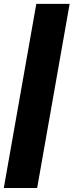

<svg xmlns="http://www.w3.org/2000/svg" viewBox="-33 -835 378 985"><path d="M153.3 -815.3H324.3L157.6 129.4H-13.5Z"/></svg>

Font: Poppins Variable
Style: Italic
Weight: 100
Italic angle: -10°
Designer: Jonny Pinhorn
Foundry: Indian Type Foundry
Version: Version 6.000